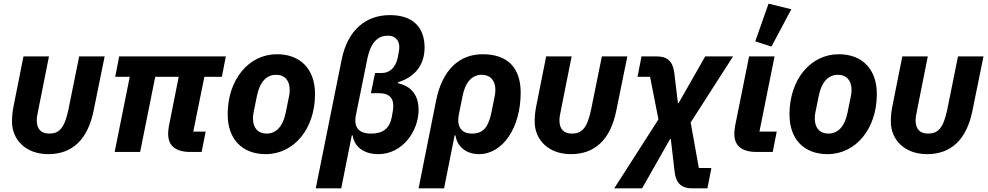

<svg xmlns="http://www.w3.org/2000/svg" viewBox="-20 -835 5429 1055"><path d="M249 -525H109L54 -249C48 -217 46 -194 46 -166C46 -68 121 12 245 12C378 12 462 -69 494 -225L555 -525H415L356 -233C334 -125 301 -101 250 -101C206 -101 182 -126 182 -174C182 -190 185 -204 192 -239Z M1088 0 1110 -112H1042L1103 -413H1199L1221 -525H635L613 -413H693L610 0H750L833 -413H962L908 -142C905 -127 904 -109 904 -99C904 -33 946 0 1027 0Z M1440 12C1596 12 1711 -128 1711 -318C1711 -456 1630 -537 1502 -537C1346 -537 1231 -397 1231 -207C1231 -69 1312 12 1440 12ZM1445 -101C1396 -101 1370 -134 1370 -184C1370 -197 1372 -209 1373 -215L1392 -309C1407 -384 1444 -424 1497 -424C1546 -424 1572 -391 1572 -341C1572 -328 1570 -316 1569 -310L1550 -216C1535 -141 1498 -101 1445 -101Z M1715 200H1855L1913 -91H1918C1925 -34 1974 12 2058 12C2194 12 2280 -117 2280 -231C2280 -315 2238 -362 2166 -378L2167 -383C2253 -409 2313 -472 2313 -574C2313 -686 2247 -752 2123 -752C1995 -752 1891 -676 1857 -506ZM2018 -323H2063C2117 -323 2141 -298 2141 -254C2141 -240 2139 -225 2133 -193C2121 -129 2084 -101 2020 -101C1950 -101 1922 -136 1936 -204L1998 -510C2018 -610 2062 -639 2112 -639C2150 -639 2174 -615 2174 -577C2174 -563 2172 -548 2165 -516C2153 -462 2119 -434 2080 -434H2041Z M2280 200H2420L2478 -91H2483C2490 -34 2538 12 2612 12C2742 12 2841 -132 2841 -326C2841 -464 2768 -537 2632 -537C2505 -537 2410 -453 2376 -281ZM2574 -101C2508 -101 2490 -148 2501 -204L2522 -309C2537 -384 2574 -424 2627 -424C2676 -424 2702 -391 2702 -341C2702 -328 2700 -316 2699 -310L2680 -216C2664 -138 2636 -101 2574 -101Z M3121 -525H2981L2926 -249C2920 -217 2918 -194 2918 -166C2918 -68 2993 12 3117 12C3250 12 3334 -69 3366 -225L3427 -525H3287L3228 -233C3206 -125 3173 -101 3122 -101C3078 -101 3054 -126 3054 -174C3054 -190 3057 -204 3064 -239Z M3505 -525 3483 -413H3552L3598 -179L3355 200H3508L3662 -71H3666L3687 110C3694 173 3727 200 3783 200H3867L3889 88H3820L3775 -162L4008 -525H3855L3709 -269H3705L3685 -435C3677 -498 3647 -525 3589 -525Z M4328 -784 4203 -815 4130 -608 4219 -579ZM4248 -112H4153L4236 -525H4096L4019 -142C4016 -127 4015 -109 4015 -99C4015 -33 4057 0 4138 0H4226Z M4527 12C4683 12 4798 -128 4798 -318C4798 -456 4717 -537 4589 -537C4433 -537 4318 -397 4318 -207C4318 -69 4399 12 4527 12ZM4532 -101C4483 -101 4457 -134 4457 -184C4457 -197 4459 -209 4460 -215L4479 -309C4494 -384 4531 -424 4584 -424C4633 -424 4659 -391 4659 -341C4659 -328 4657 -316 4656 -310L4637 -216C4622 -141 4585 -101 4532 -101Z M5078 -525H4938L4883 -249C4877 -217 4875 -194 4875 -166C4875 -68 4950 12 5074 12C5207 12 5291 -69 5323 -225L5384 -525H5244L5185 -233C5163 -125 5130 -101 5079 -101C5035 -101 5011 -126 5011 -174C5011 -190 5014 -204 5021 -239Z"/></svg>

Font: Braiins Sans
Style: Bold Italic
Weight: 700
Italic angle: -11.31°
Designer: Mike Abbink, Paul van der Laan, Pieter van Rosmalen, Jiri Chlebus, Lubos Buracinsky
Foundry: Bold Monday, Sudetype
Version: Version 1.000;hotconv 1.0.109;makeotfexe 2.5.65596